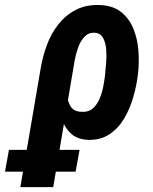

<svg xmlns="http://www.w3.org/2000/svg" viewBox="-80 -559 625 782"><path d="M2.9 203.1 85.9 -281.7Q93.8 -328.6 110.8 -375.2Q127.9 -421.9 157.2 -459.2Q186.5 -496.6 227.8 -518.3Q269 -540 323.7 -538.6Q378.9 -537.1 412.4 -510.7Q445.8 -484.4 462.9 -442.9Q480 -401.4 483.6 -353.8Q487.3 -306.2 482.4 -261.7L481 -251Q476.1 -210 462.9 -163.8Q449.7 -117.7 426.3 -77.4Q402.8 -37.1 366.7 -12.7Q330.6 11.7 279.3 10.7Q232.4 8.8 206.1 -17.8Q179.7 -44.4 167.7 -85Q155.8 -125.5 152.6 -168.7Q149.4 -211.9 148.4 -245.6Q155.8 -242.2 163.3 -238.5Q170.9 -234.9 178 -231.4Q185.1 -228 193.4 -224.6Q190.9 -200.7 193.1 -172.6Q195.3 -144.5 208.5 -124.3Q221.7 -104 253.9 -103.5Q280.8 -102.1 297.9 -117.2Q314.9 -132.3 325.2 -156Q335.4 -179.7 340.3 -205.3Q345.2 -231 347.7 -251.5L348.6 -261.7Q350.1 -275.4 352.3 -302.5Q354.5 -329.6 352.5 -357.2Q350.6 -384.8 339.6 -404.8Q328.6 -424.8 304.2 -425.8Q279.8 -426.3 263.7 -408.9Q247.6 -391.6 238.3 -365.5Q229 -339.4 224.1 -312.7Q219.2 -286.1 216.8 -269.5L136.7 203.1ZM244.1 51.3 228 140.1H-59.6L-43.5 51.3Z"/></svg>

Font: Roboto Condensed
Style: Bold Italic
Weight: 700
Italic angle: -12°
Designer: Christian Robertson
Foundry: Google
Version: Version 3.0